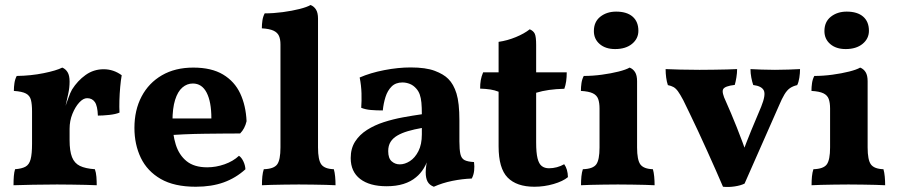

<svg xmlns="http://www.w3.org/2000/svg" viewBox="-20 -737 3588 767"><path d="M258 -177Q258 -134 267.6 -109.5Q277.2 -85 299.1 -74.3Q321 -63.6 359 -61Q363.8 -47.6 365.1 -30.6Q366.4 -13.6 366.4 3Q349 2 322.5 1.5Q296 1 266.2 0.5Q236.4 0 208 0Q161.6 0 111.8 1Q62 2 34 3Q34 -18.4 35.3 -33.9Q36.6 -49.4 40.2 -61Q66.8 -63 81.7 -71.1Q96.6 -79.2 102.3 -100.7Q108 -122.2 108 -163V-227H258ZM258 -294.8V-208H108V-317.2L258 -411Q258 -386.8 252.6 -362.2Q247.2 -337.6 239.2 -301.6ZM236 -297.4Q244 -319.4 252.4 -343.4Q260.8 -367.4 267.8 -379.4Q289.8 -414.4 321.9 -437.4Q354 -460.4 394.2 -460.4Q433.4 -460.4 466.2 -436.4Q462.6 -416.2 460.2 -389.5Q457.8 -362.8 457 -335.8Q456.2 -308.8 457.4 -287.2Q441.8 -280.6 416.1 -277.9Q390.4 -275.2 371 -275.2Q369.6 -314.2 358.8 -329.5Q348 -344.8 328 -344.8Q312.4 -344.8 296.5 -327.4Q280.6 -310 269.3 -282.2Q258 -254.4 258 -222.6ZM108 -208V-292Q108 -320.4 103.6 -337.7Q99.2 -355 83.8 -363.3Q68.4 -371.6 35.4 -373.8Q35.4 -389.6 37.7 -405.2Q40 -420.8 46.8 -433.6Q103.6 -434.4 154.4 -444.7Q205.2 -455 228.8 -467Q242 -461.6 250 -448.5Q258 -435.4 258 -411Z M762 9Q676 9 622.1 -22.1Q568.2 -53.2 542.6 -106.5Q517 -159.8 517 -226Q517 -297.2 545.6 -351.5Q574.2 -405.8 627 -436.4Q679.8 -467 752.2 -467Q825 -467 871.1 -439.3Q917.2 -411.6 939.7 -363.4Q962.2 -315.2 965 -252.8Q958 -222.6 939.2 -203.8Q912.6 -203.8 876.2 -203.5Q839.8 -203.2 798.6 -202.7Q757.4 -202.2 715.4 -200.4Q673.4 -198.6 635.2 -196V-263.8H824.4Q824.4 -330.4 805.5 -366.9Q786.6 -403.4 750.4 -403.4Q727 -403.4 708.5 -387.4Q690 -371.4 679.5 -338Q669 -304.6 669 -253Q669 -201.6 682.1 -159.6Q695.2 -117.6 725.5 -93.1Q755.8 -68.6 807.8 -68.6Q842.6 -68.6 877 -80.7Q911.4 -92.8 934.6 -114.6Q944.4 -108.4 952 -92.8Q959.6 -77.2 960.4 -60.8Q922.2 -26 873.8 -8.5Q825.4 9 762 9Z M1026.4 3Q1026.4 -16 1028 -32.3Q1029.6 -48.6 1033.8 -61Q1073.8 -62.2 1087.1 -80.1Q1100.4 -98 1100.4 -148V-559.4Q1100.4 -580 1094.4 -593.6Q1088.4 -607.2 1072.4 -614.6Q1056.4 -622 1026 -623.8Q1026 -639.6 1028.3 -655.2Q1030.6 -670.8 1037.4 -683.6Q1072.8 -683.6 1109.9 -688.6Q1147 -693.6 1176.6 -701.1Q1206.2 -708.6 1220.6 -717Q1234.4 -711.6 1242.4 -698.7Q1250.4 -685.8 1250.4 -662.6V-148Q1250.4 -98 1263.6 -80.1Q1276.8 -62.2 1313.6 -61Q1317.2 -48.6 1318.8 -31.7Q1320.4 -14.8 1320.4 3Q1306 2 1282.4 1.5Q1258.8 1 1230.6 0.5Q1202.4 0 1173.8 0Q1145.2 0 1116.6 0.5Q1088 1 1064 1.5Q1040 2 1026.4 3Z M1713 9Q1695.4 2.2 1688 -11.7Q1680.6 -25.6 1680.6 -48.8Q1680.6 -61.4 1683.1 -78.7Q1685.6 -96 1691 -111.4L1694.2 -115Q1686.4 -87 1673.2 -65.2Q1660 -43.4 1641.8 -28.8Q1621.2 -11.4 1591.9 -2.2Q1562.6 7 1524.4 7Q1456.6 7 1418.8 -22.1Q1381 -51.2 1381 -105.6Q1381 -144 1398.6 -171.5Q1416.2 -199 1446.3 -218.1Q1476.4 -237.2 1513.3 -249.1Q1550.2 -261 1589.5 -268.2Q1628.8 -275.4 1665.2 -280.6Q1665.2 -308.4 1663.4 -327.2Q1661.6 -346 1656.8 -359.5Q1652 -373 1643 -383Q1631.6 -396.2 1617 -401.9Q1602.4 -407.6 1587.6 -407.6Q1560.6 -407.6 1544.3 -391.3Q1528 -375 1520 -349.5Q1512 -324 1509.2 -295.8Q1483.8 -295.8 1462 -297.6Q1440.2 -299.4 1423 -306.4Q1425 -333.2 1424.1 -364.5Q1423.2 -395.8 1416.8 -427.4Q1459.2 -446 1514.8 -456.8Q1570.4 -467.6 1620.4 -467.6Q1680.8 -467.6 1716.6 -454.1Q1752.4 -440.6 1770.8 -421.8Q1792 -401 1803.6 -363.5Q1815.2 -326 1815.2 -256V-172.4Q1815.2 -139.6 1819.2 -121.7Q1823.2 -103.8 1835.8 -97.4Q1848.4 -91 1873.6 -89.6Q1876 -72.4 1874.1 -55.2Q1872.2 -38 1864.6 -23.8Q1826.4 -22.4 1786.9 -14.4Q1747.4 -6.4 1713 9ZM1577 -80.4Q1597.2 -80.4 1617.5 -93.4Q1637.8 -106.4 1651.5 -133.2Q1665.2 -160 1665.2 -200.4V-225.8Q1634.4 -220.4 1609.6 -213.1Q1584.8 -205.8 1567.1 -195.4Q1549.4 -185 1540.1 -170Q1530.8 -155 1530.8 -133.4Q1530.8 -104.8 1544.6 -92.6Q1558.4 -80.4 1577 -80.4Z M2114.8 9Q2043.8 9 2007.8 -27.8Q1971.8 -64.6 1971.8 -152.4V-370.6Q1956.2 -376.8 1939 -379.5Q1921.8 -382.2 1898 -383Q1898 -402 1900.6 -416.9Q1903.2 -431.8 1910 -448H1971.8V-569.8Q2006.8 -574.8 2040.7 -588.8Q2074.6 -602.8 2096.2 -620Q2111 -613.6 2116.4 -602Q2121.8 -590.4 2121.8 -557.2V-448H2244Q2244 -428.4 2241.7 -412.4Q2239.4 -396.4 2234.4 -382.4Q2201.4 -381.6 2173.5 -377.7Q2145.6 -373.8 2121.8 -366.4V-168Q2121.8 -127.2 2127.3 -104.8Q2132.8 -82.4 2144.3 -73.6Q2155.8 -64.8 2173.2 -64.8Q2188.8 -64.8 2204.6 -69Q2220.4 -73.2 2233.8 -81Q2248 -61.8 2248.8 -29.4Q2228.8 -12.8 2191.4 -1.9Q2154 9 2114.8 9Z M2301 3Q2301 -16 2302.6 -32.3Q2304.2 -48.6 2308.4 -61Q2348.4 -62.2 2361.7 -80.1Q2375 -98 2375 -148V-303.4Q2375 -326.4 2369.6 -341.5Q2364.2 -356.6 2348.2 -364.3Q2332.2 -372 2300.6 -373.8Q2300.6 -389.6 2302.9 -405.2Q2305.2 -420.8 2312 -433.6Q2347.4 -433.6 2384.3 -438.6Q2421.2 -443.6 2451 -451.1Q2480.8 -458.6 2495.2 -467Q2509 -461.6 2517 -448.7Q2525 -435.8 2525 -412.6V-148Q2525 -98 2538.2 -80.1Q2551.4 -62.2 2588.2 -61Q2591.8 -48.6 2593.4 -31.7Q2595 -14.8 2595 3Q2581 2 2557.2 1.5Q2533.4 1 2505.2 0.5Q2477 0 2448.4 0Q2419.8 0 2391.2 0.5Q2362.6 1 2338.8 1.5Q2315 2 2301 3ZM2437.2 -541Q2399 -541 2375.7 -561Q2352.4 -581 2352.4 -612.8Q2352.4 -650 2378.2 -670.3Q2404 -690.6 2441.4 -690.6Q2484 -690.6 2507.1 -670.6Q2530.2 -650.6 2530.2 -614Q2530.2 -582.6 2504.9 -561.8Q2479.6 -541 2437.2 -541Z M2868.2 9Q2856 -20 2839.5 -57Q2823 -94 2804.9 -134.4Q2786.8 -174.8 2768.7 -213.4Q2750.6 -252 2735.1 -284.1Q2719.6 -316.2 2709.4 -337Q2697 -360.4 2688.3 -372.3Q2679.6 -384.2 2670.3 -389.3Q2661 -394.4 2648 -397Q2643.4 -410.6 2641.2 -427.3Q2639 -444 2639 -461Q2661.2 -460 2697.4 -459Q2733.6 -458 2774.6 -458Q2801 -458 2829.8 -458.5Q2858.6 -459 2883.6 -459.5Q2908.6 -460 2924.6 -461Q2924.6 -445.2 2921.7 -427.5Q2918.8 -409.8 2915.2 -397.8Q2875.4 -393.2 2868.8 -380.6Q2862.2 -368 2880 -331.2Q2889.4 -310.2 2900.3 -284.5Q2911.2 -258.8 2923 -229.1Q2934.8 -199.4 2946.3 -168.6Q2957.8 -137.8 2968 -107H2939Q2961.4 -168.4 2980.9 -215.6Q3000.4 -262.8 3020.8 -310.8Q3039.8 -357.8 3031.3 -375.5Q3022.8 -393.2 2989 -397.4Q2984.6 -409.8 2981.3 -427.2Q2978 -444.6 2978 -461Q2997 -460 3022.5 -459Q3048 -458 3075.8 -458Q3103.6 -458 3129.6 -459Q3155.6 -460 3176 -461Q3176 -444.4 3173.2 -426.4Q3170.4 -408.4 3164.6 -397Q3147.4 -393 3135.7 -384.9Q3124 -376.8 3113.8 -360Q3103.6 -343.2 3091.8 -315L2954.4 -3.6Q2939.4 4 2914.9 7.7Q2890.4 11.4 2868.2 9Z M3222 3Q3222 -16 3223.6 -32.3Q3225.2 -48.6 3229.4 -61Q3269.4 -62.2 3282.7 -80.1Q3296 -98 3296 -148V-303.4Q3296 -326.4 3290.6 -341.5Q3285.2 -356.6 3269.2 -364.3Q3253.2 -372 3221.6 -373.8Q3221.6 -389.6 3223.9 -405.2Q3226.2 -420.8 3233 -433.6Q3268.4 -433.6 3305.3 -438.6Q3342.2 -443.6 3372 -451.1Q3401.8 -458.6 3416.2 -467Q3430 -461.6 3438 -448.7Q3446 -435.8 3446 -412.6V-148Q3446 -98 3459.2 -80.1Q3472.4 -62.2 3509.2 -61Q3512.8 -48.6 3514.4 -31.7Q3516 -14.8 3516 3Q3502 2 3478.2 1.5Q3454.4 1 3426.2 0.5Q3398 0 3369.4 0Q3340.8 0 3312.2 0.5Q3283.6 1 3259.8 1.5Q3236 2 3222 3ZM3358.2 -541Q3320 -541 3296.7 -561Q3273.4 -581 3273.4 -612.8Q3273.4 -650 3299.2 -670.3Q3325 -690.6 3362.4 -690.6Q3405 -690.6 3428.1 -670.6Q3451.2 -650.6 3451.2 -614Q3451.2 -582.6 3425.9 -561.8Q3400.6 -541 3358.2 -541Z"/></svg>

Font: Vollkorn
Style: Regular
Weight: 400
Designer: Friedrich Althausen
Foundry: Friedrich Althausen
Version: Version 4.104